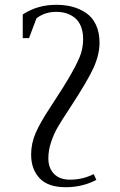

<svg xmlns="http://www.w3.org/2000/svg" viewBox="-20 -472 496 795"><path d="M74.2 -314V-412.1Q134.8 -452.1 212.9 -452.1Q249 -452.1 279.5 -444.1Q310.1 -436 336.2 -418.5Q362.3 -400.9 377.2 -369.4Q392.1 -337.9 392.1 -294.9Q392.1 -247.1 368.2 -193.1Q344.2 -139.2 270 -25.9Q234.9 27.3 219 54.7Q203.1 82 191.7 116Q180.2 149.9 180.2 184.1Q180.2 223.6 203.6 247.8Q227.1 272 270 272Q321.3 272 368.2 249L378.9 272.9Q321.3 303.2 252 303.2Q179.2 303.2 144 266.1Q108.9 229 108.9 168Q108.9 121.1 128.2 77.4Q147.5 33.7 187 -25.9Q247.6 -117.7 276.9 -169.9Q306.2 -222.2 315.2 -250.7Q324.2 -279.3 324.2 -310.1Q324.2 -340.8 314.9 -363.3Q305.7 -385.7 289.6 -398.4Q273.4 -411.1 254.4 -417Q235.4 -422.9 212.9 -422.9Q165 -422.9 130.9 -396L100.1 -314Z"/></svg>

Font: Dihjauti
Style: Regular
Weight: 400
Designer: T. Christopher White
Version: Version 3.0.0